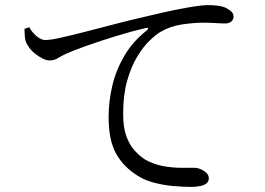

<svg xmlns="http://www.w3.org/2000/svg" viewBox="-20 -731 1040 753"><path d="M727 2Q698 2 658 -1.5Q618 -5 577 -16.5Q536 -28 502 -54Q455 -88 430.5 -138Q406 -188 406 -273Q406 -332 420 -393Q434 -454 467 -511Q500 -568 556 -612Q562 -617 560.5 -620Q559 -623 551 -621Q495 -608 433.5 -589Q372 -570 319.5 -551.5Q267 -533 237 -519Q222 -512 207 -503Q192 -494 176 -494Q162 -494 147 -501.5Q132 -509 117.5 -520.5Q103 -532 93.5 -545.5Q84 -559 80 -572Q77 -584 77 -595.5Q77 -607 76 -618L95 -624Q105 -605 123 -589.5Q141 -574 158 -574Q177 -574 220 -583.5Q263 -593 320.5 -608Q378 -623 442 -639.5Q506 -656 568 -670Q626 -684 671 -693Q716 -702 747 -706.5Q778 -711 795 -711Q815 -711 834.5 -708.5Q854 -706 866 -700Q882 -692 889 -684Q896 -676 896 -665Q896 -655 887.5 -647Q879 -639 862 -639Q847 -639 825.5 -640.5Q804 -642 776 -642Q740 -642 693 -635Q646 -628 608 -605Q591 -595 566.5 -571.5Q542 -548 518.5 -509.5Q495 -471 479 -415.5Q463 -360 463 -285Q463 -230 476 -195.5Q489 -161 508.5 -140Q528 -119 548 -106Q581 -87 618 -80Q655 -73 688.5 -73Q722 -73 742 -73Q754 -73 767 -67.5Q780 -62 789.5 -53Q799 -44 799 -31Q799 -20 790.5 -12.5Q782 -5 766 -1.5Q750 2 727 2Z"/></svg>

Font: Noto Serif HK ExtraLight
Style: Regular
Weight: 400
Version: Version 2.002-H1;hotconv 1.1.0;makeotfexe 2.6.0